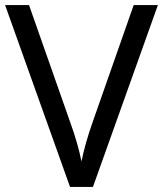

<svg xmlns="http://www.w3.org/2000/svg" viewBox="-20 -734 640 754"><path d="M600 -714 345 0H255L0 -714H94L255 -256Q271 -212 282 -173.5Q293 -135 300 -100Q307 -135 318 -174Q329 -213 345 -258L505 -714Z"/></svg>

Font: Noto Sans Tifinagh Tawellemmet
Style: Regular
Weight: 400
Designer: JamraPatel
Foundry: JamraPatel LLC
Version: Version 2.006; ttfautohint (v1.8.4.7-5d5b)